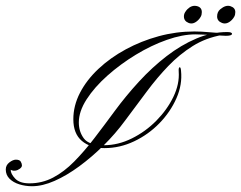

<svg xmlns="http://www.w3.org/2000/svg" viewBox="-132 -644 835 665"><path d="M-21 1Q-44 1 -65 -5.5Q-86 -12 -99 -25Q-112 -38 -112 -57Q-112 -72 -99.5 -81.5Q-87 -91 -77 -91Q-64 -91 -60 -84Q-56 -77 -56 -71Q-56 -65 -63.5 -59.5Q-71 -54 -79 -53Q-86 -52 -90.5 -54Q-95 -56 -95 -56Q-95 -42 -79.5 -25.5Q-64 -9 -30 -9Q14 -9 52 -29Q90 -49 125 -84.5Q160 -120 194.5 -165Q229 -210 265 -259Q304 -312 349.5 -361.5Q395 -411 445 -449.5Q495 -488 548 -510.5Q601 -533 655 -533Q672 -533 671.5 -526.5Q671 -520 650 -520Q642 -520 620 -521.5Q598 -523 576.5 -524Q555 -525 545 -525Q500 -525 446 -506Q392 -487 338.5 -454.5Q285 -422 240 -382Q195 -342 168 -300Q141 -258 141 -220Q141 -188 158.5 -164.5Q176 -141 228 -141Q277 -141 324.5 -164.5Q372 -188 409.5 -226Q447 -264 468.5 -308.5Q490 -353 487 -396Q486 -410 490 -411Q494 -412 495 -399Q500 -351 479 -303.5Q458 -256 420 -217Q382 -178 332.5 -154.5Q283 -131 230 -131Q181 -131 151.5 -156Q122 -181 122 -231Q122 -278 145 -322.5Q168 -367 209 -405.5Q250 -444 303.5 -473Q357 -502 417.5 -518.5Q478 -535 541 -535Q565 -535 591.5 -532.5Q618 -530 636 -530Q647 -530 645 -527Q643 -524 638 -523Q581 -513 535.5 -484.5Q490 -456 451 -415.5Q412 -375 376 -326.5Q340 -278 301 -226Q268 -181 227 -140.5Q186 -100 142.5 -68Q99 -36 57 -17.5Q15 1 -21 1ZM555 -575Q538 -558 521.5 -564.5Q505 -571 505 -587Q505 -595 509 -601.5Q513 -608 517 -612Q532 -627 549.5 -623Q567 -619 567 -602Q567 -593 563.5 -586.5Q560 -580 555 -575ZM671 -575Q654 -558 637 -564.5Q620 -571 620 -587Q620 -603 631 -612Q650 -628 666.5 -622.5Q683 -617 683 -602Q683 -593 679.5 -586.5Q676 -580 671 -575Z"/></svg>

Font: Kapakana
Style: Regular
Weight: 400
Designer: Kousuke Nagai
Version: Version 1.002